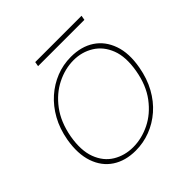

<svg xmlns="http://www.w3.org/2000/svg" viewBox="-167 -754 903 903"><g transform="rotate(-45 284.0 -302.5)"><path d="M235 12Q167 12 119 -19.5Q71 -51 50.5 -110.5Q30 -170 44 -252Q55 -314 82 -362.5Q109 -411 147.5 -445Q186 -479 232.5 -497.5Q279 -516 331 -516Q400 -516 448 -484.5Q496 -453 517 -393.5Q538 -334 523 -252Q512 -190 485 -141Q458 -92 419 -58Q380 -24 333 -6Q286 12 235 12ZM238 -8Q295 -8 350 -35Q405 -62 446 -116.5Q487 -171 501 -252Q515 -333 494 -387Q473 -441 428.5 -468.5Q384 -496 329 -496Q272 -496 217 -468.5Q162 -441 121.5 -387Q81 -333 66 -252Q52 -171 72.5 -116.5Q93 -62 137.5 -35Q182 -8 238 -8ZM191 -594 195 -617H503L499 -594Z"/></g></svg>

Font: DM Sans Thin
Style: Italic
Weight: 250
Italic angle: -10°
Designer: Colophon Foundry, Jonny Pinhorn
Foundry: Colophon Foundry
Version: Version 4.004;gftools[0.9.30]